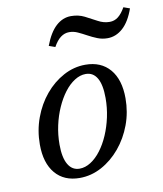

<svg xmlns="http://www.w3.org/2000/svg" viewBox="-75 -686 645 759"><g transform="rotate(-10 248.0 -307.0)"><path d="M184.7 11.3Q121.8 11.3 86.7 -30.2Q51.6 -71.8 51.6 -146Q51.6 -202.4 70.2 -252.8Q88.7 -303.2 121 -341.9Q153.2 -380.6 195.2 -403.2Q237.1 -425.8 283.1 -425.8Q346 -425.8 381.5 -384.3Q416.9 -342.7 416.9 -267.7Q416.9 -212.1 398.4 -162.1Q379.8 -112.1 347.2 -73Q314.5 -33.9 272.6 -11.3Q230.6 11.3 184.7 11.3ZM190.3 -25Q212.9 -25 235.1 -39.1Q257.3 -53.2 276.2 -78.2Q295.2 -103.2 309.3 -135.9Q323.4 -168.5 331.5 -206Q339.5 -243.5 339.5 -282.3Q339.5 -335.5 323.8 -362.5Q308.1 -389.5 278.2 -389.5Q255.6 -389.5 233.5 -375.4Q211.3 -361.3 192.3 -336.3Q173.4 -311.3 158.9 -278.6Q144.4 -246 136.3 -208.9Q128.2 -171.8 128.2 -132.3Q128.2 -79.8 144.4 -52.4Q160.5 -25 190.3 -25ZM179 -515.3 154 -524.2Q173.4 -575.8 200.4 -600.4Q227.4 -625 260.5 -625Q290.3 -625 314.5 -612.9Q338.7 -600.8 361.3 -588.3Q383.9 -575.8 408.1 -575.8Q427.4 -575.8 442.3 -587.5Q457.3 -599.2 471 -623.4L496 -614.5Q478.2 -563.7 450.4 -538.7Q422.6 -513.7 388.7 -513.7Q366.9 -513.7 348 -521.4Q329 -529 311.3 -538.7Q293.5 -548.4 277 -556Q260.5 -563.7 242.7 -563.7Q224.2 -563.7 208.5 -552Q192.7 -540.3 179 -515.3Z"/></g></svg>

Font: Playfair 9pt
Style: Italic
Weight: 400
Italic angle: -15.6°
Designer: Claus Eggers Sørensen
Foundry: Claus Eggers Sørensen
Version: Version 2.001;gftools[0.9.30]